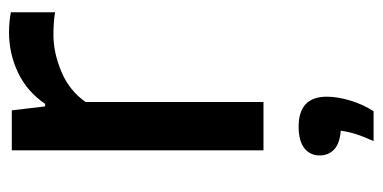

<svg xmlns="http://www.w3.org/2000/svg" viewBox="-226 -364 828 415"><g transform="rotate(-90 187.5 -156.0)"><path d="M70.5 0V-544H157L165.5 -472H171Q197.5 -511 238.5 -530.5Q279.5 -550 325.5 -550Q348 -550 369 -546V-450.5Q357 -452.5 344.8 -453.2Q332.5 -454 320 -454Q281.5 -454 240.5 -436.8Q199.5 -419.5 175 -384.5V0ZM90.5 238Q100.5 216 105.8 199.2Q111 182.5 113 167Q85.5 165 72.5 152.8Q59.5 140.5 59.5 121.5Q59.5 101 75 88.5Q90.5 76 122 76Q186.5 76 186.5 137Q186.5 160 178.2 187.5Q170 215 155 238Z"/></g></svg>

Font: Encode Sans Md
Style: Regular
Weight: 500
Designer: Multiple Designers
Foundry: Impallari Type
Version: Version 3.002; ttfautohint (v1.8.3) -l 8 -r 50 -G 200 -x 14 